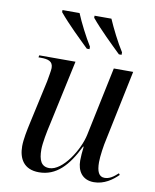

<svg xmlns="http://www.w3.org/2000/svg" viewBox="-86 -832 734 908"><g transform="rotate(10 280.5 -378.0)"><path d="M285 -606H298V-618C272 -660 240 -722 222 -766H140V-756C183 -704 243 -647 285 -606ZM439 -606H452V-618C425 -660 394 -722 375 -766H294V-756C337 -704 397 -647 439 -606ZM427 10C476 10 515 -18 542 -45L537 -52C514 -31 496 -19 473 -19C446 -19 435 -43 435 -88C435 -116 443 -171 450 -200L520 -536H427L358 -207C343 -132 272 -19 208 -19C169 -19 156 -48 156 -100C156 -129 167 -187 176 -225L243 -536H69L67 -526H78C114 -526 137 -519 137 -487C137 -475 131 -445 127 -421L82 -216C74 -180 64 -132 64 -99C64 -40 90 9 163 9C246 9 301 -50 348 -147H351C348 -123 346 -97 346 -80C346 -30 371 10 427 10Z"/></g></svg>

Font: Noto Serif Display SemiCondensed
Style: Italic
Weight: 400
Width: 4
Italic angle: -12°
Designer: Monotype Design Team
Foundry: Monotype Imaging Inc.
Version: Version 2.009